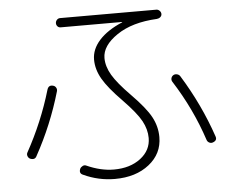

<svg xmlns="http://www.w3.org/2000/svg" viewBox="-54 -801 1108 910"><g transform="rotate(-5 500.0 -346.0)"><path d="M262.7 -693.4Q253.9 -693.4 248 -699.7Q242.2 -706.1 242.2 -714.8Q242.2 -723.6 248.5 -730.5Q254.9 -737.3 263.7 -737.3H721.7Q730.5 -737.3 737.3 -730.5Q744.1 -723.6 744.1 -714.8Q744.1 -706.1 737.3 -700.2Q730.5 -694.3 720.7 -693.4Q602.5 -687.5 529.8 -638.2Q457 -588.9 457 -530.3Q457 -490.2 481.4 -448.7Q505.9 -407.2 566.4 -345.7Q633.8 -277.3 658.7 -231.4Q683.6 -185.5 683.6 -134.8Q683.6 -55.7 620.1 -5.4Q556.6 44.9 457 44.9Q378.9 44.9 307.6 11.7Q288.1 3.9 296.9 -17.6Q300.8 -25.4 309.6 -29.8Q318.4 -34.2 326.2 -30.3Q393.6 0 456.1 0Q533.2 0 583 -38.1Q632.8 -76.2 632.8 -134.8Q632.8 -175.8 610.8 -216.3Q588.9 -256.8 524.4 -323.2Q460 -388.7 433.6 -434.6Q407.2 -480.5 407.2 -527.3Q407.2 -576.2 445.3 -618.7Q483.4 -661.1 554.7 -691.4Q555.7 -691.4 555.7 -692.4Q555.7 -693.4 553.7 -693.4ZM905.3 -101.6Q855.5 -252.9 767.6 -390.6Q762.7 -398.4 765.1 -407.7Q767.6 -417 776.4 -421.9Q784.2 -425.8 793.5 -423.3Q802.7 -420.9 807.6 -413.1Q896.5 -269.5 949.2 -114.3Q956.1 -94.7 933.6 -86.9Q924.8 -84 916.5 -88.4Q908.2 -92.8 905.3 -101.6ZM64.5 -85.9Q56.6 -89.8 53.2 -98.6Q49.8 -107.4 53.7 -115.2Q130.9 -254.9 174.8 -404.3Q181.6 -426.8 203.1 -420.9Q211.9 -418.9 216.8 -410.6Q221.7 -402.3 218.8 -392.6Q173.8 -237.3 95.7 -95.7Q86.9 -77.1 64.5 -85.9Z"/></g></svg>

Font: Rounded-L Mgen+ 1mn light
Style: Regular
Weight: 200
Designer: [Source Han Sans]
Ryoko NISHIZUKA  (kana & ideographs); Paul D. Hunt (Latin, Greek & Cyrillic); Wenlong ZHANG  (bopomofo
Version: Version 1.059.20150602